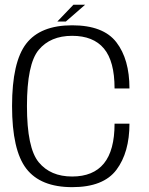

<svg xmlns="http://www.w3.org/2000/svg" viewBox="-20 -787 632 812"><path d="M285.5 4.5Q417.5 4.5 472.5 -69Q527.5 -142.5 527.5 -264H464.5Q464.5 -151 419.5 -95.8Q374.5 -40.5 285 -40.5Q193.5 -40.5 143.8 -100.8Q94 -161 94 -338.5Q94 -516 143.5 -575.8Q193 -635.5 285 -635.5Q374.5 -635.5 419.5 -581.8Q464.5 -528 464.5 -413H527.5Q527.5 -536.5 472.2 -608.2Q417 -680 285 -680Q151 -680 91 -602.5Q31 -525 31 -338.5Q31 -152 91.2 -73.8Q151.5 4.5 285.5 4.5ZM222.5 -696H258.5L340 -767H290.5Z"/></svg>

Font: Anybody Light
Style: Regular
Weight: 300
Designer: Tyler Finck
Foundry: Etcetera Type Company
Version: Version 1.111; ttfautohint (v1.8.4)